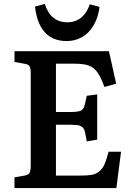

<svg xmlns="http://www.w3.org/2000/svg" viewBox="-20 -962 678 982"><path d="M320.8 -752Q282.2 -752 252.4 -765.4Q222.7 -778.8 203.6 -803.5Q184.6 -828.1 173.8 -859.1Q163.1 -890.1 159.2 -928.2L209 -941.9Q238.8 -848.1 324.2 -848.1Q366.7 -848.1 395.8 -872.3Q424.8 -896.5 439 -939.9L488.8 -926.8Q485.4 -893.1 473.1 -862.3Q460.9 -831.5 440.4 -806.6Q419.9 -781.7 388.9 -766.8Q357.9 -752 320.8 -752ZM54.2 0V-55.2L106 -64Q126 -67.4 131.6 -78.6Q137.2 -89.8 137.2 -115.2V-588.9Q137.2 -613.3 131.3 -623Q125.5 -632.8 104 -636.2L54.2 -645V-700.2H537.1L574.2 -534.2L514.2 -517.1Q495.1 -569.3 476.8 -593.8Q458.5 -618.2 432.9 -627.2Q407.2 -636.2 359.9 -636.2H266.1V-389.2H331.1Q346.2 -389.2 356 -389.4Q365.7 -389.6 374.8 -391.4Q383.8 -393.1 388.7 -394Q393.6 -395 398.7 -399.7Q403.8 -404.3 406 -407Q408.2 -409.7 411.1 -418.5Q414.1 -427.2 415.3 -432.9Q416.5 -438.5 419.4 -452.1Q420.4 -456.1 420.9 -458.5Q421.4 -460.9 422.1 -464.8Q422.9 -468.8 423.8 -472.2L477.1 -479V-248L423.8 -238.8Q415.5 -289.6 409.7 -300.8Q400.9 -318.4 375.5 -322.3Q362.8 -323.7 340.8 -324.2H266.1V-64H388.2Q427.2 -64 448.7 -67.6Q470.2 -71.3 487.5 -85.2Q504.9 -99.1 514.6 -121.6Q524.4 -144 535.2 -186H599.1L575.2 0Z"/></svg>

Font: Literata Book SemiBold
Style: Regular
Weight: 600
Designer: Latin by Veronika Burian and Jose Scaglione. Greek by Irene Vlachou. Cyrillic by Vera Evstafieva
Foundry: TypeTogether
Version: Version 2.003;PS 002.003;hotconv 1.0.88;makeotf.lib2.5.64775